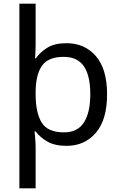

<svg xmlns="http://www.w3.org/2000/svg" viewBox="-20 -780 655 1040"><path d="M560 -269Q560 -132 499.5 -61Q439 10 340 10Q277 10 237 -13Q197 -36 173 -68H167Q168 -61 169.5 -45Q171 -29 172 -12Q173 5 173 16V240H85V-760H173V-536Q173 -522 172 -499.5Q171 -477 170 -464H174Q198 -498 237 -522Q276 -546 340 -546Q439 -546 499.5 -476Q560 -406 560 -269ZM469 -270Q469 -371 434 -421.5Q399 -472 325 -472Q243 -472 209 -426Q175 -380 173 -288V-269Q173 -170 205.5 -116.5Q238 -63 326 -63Q400 -63 434.5 -116.5Q469 -170 469 -270Z"/></svg>

Font: Noto Sans Buhid
Style: Regular
Weight: 400
Designer: Monotype Design Team
Foundry: Monotype Imaging Inc.
Version: Version 2.001